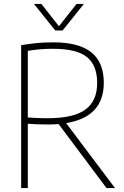

<svg xmlns="http://www.w3.org/2000/svg" viewBox="-20 -964 637 984"><path d="M88.5 0V-732.5Q124.5 -738.5 163.8 -742.8Q203 -747 253.5 -747Q384.5 -747 448.2 -695.8Q512 -644.5 512 -539Q511.5 -364.5 319 -333L569.5 0H526L280.5 -328Q254 -326 224.5 -326Q191.5 -326 168.5 -327Q145.5 -328 122.5 -330V0ZM222.5 -358Q357.5 -358 417.8 -402.5Q478 -447 478 -538.5Q478 -630 425 -672Q372 -714 251 -714Q212 -714 182.8 -711.2Q153.5 -708.5 122.5 -703.5V-362Q152 -360 173 -359Q194 -358 222.5 -358ZM263 -808 154 -944H192L282 -829.5L372.5 -944H410L301 -808Z"/></svg>

Font: Encode Sans SemiCondensed SemiCondensed Thin
Style: Regular
Weight: 100
Width: 4
Designer: Multiple Designers
Foundry: Impallari Type
Version: Version 3.000; ttfautohint (v1.8.3) -l 8 -r 50 -G 200 -x 14 